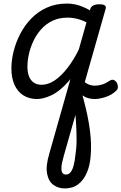

<svg xmlns="http://www.w3.org/2000/svg" viewBox="-20 -539 682 1078"><path d="M188 17Q144 17 111.5 -3.5Q79 -24 61.5 -62.5Q44 -101 44 -155Q44 -201 56.5 -251Q69 -301 93.5 -348.5Q118 -396 155 -434.5Q192 -473 242.5 -496Q293 -519 356 -519Q399 -519 440.5 -502.5Q482 -486 515 -461L503 -391Q461 -419 427 -429.5Q393 -440 359 -440Q311 -440 274 -422Q237 -404 210.5 -374Q184 -344 167 -307.5Q150 -271 142 -234Q134 -197 134 -165Q134 -133 143 -110Q152 -87 170 -75Q188 -63 214 -63Q250 -63 287 -87.5Q324 -112 360.5 -159.5Q397 -207 429 -274L452 -227Q410 -133 362.5 -79.5Q315 -26 269.5 -4.5Q224 17 188 17ZM343 519Q308 519 280.5 499.5Q253 480 244.5 436.5Q236 393 257 323L487 -489Q495 -515 538 -515Q560 -515 568.5 -508.5Q577 -502 573 -489L339 333Q326 377 325 400.5Q324 424 331 432.5Q338 441 350 441Q367 441 377.5 426.5Q388 412 394 388Q400 364 403 335Q406 316 408 293.5Q410 271 410 245.5Q410 220 409 191.5Q408 163 406 134Q404 105 400 75Q396 45 391 16L422 -76Q437 -27 449.5 20Q462 67 471 110.5Q480 154 485 194Q490 234 491 269.5Q492 305 489 337Q485 391 467 432Q449 473 418.5 496Q388 519 343 519ZM513 17Q467 17 437.5 -8Q408 -33 401 -82L418 -139Q426 -113 439.5 -95Q453 -77 472 -67.5Q491 -58 513 -58Q533 -58 553.5 -64.5Q574 -71 598 -87Q609 -94 619.5 -89.5Q630 -85 636 -74.5Q642 -64 642 -51Q642 -38 632 -29Q605 -4 570.5 6.5Q536 17 513 17Z"/></svg>

Font: Playwrite TZ
Style: Regular
Weight: 400
Designer: Veronika Burian, José Scaglione
Foundry: TypeTogether
Version: Version 1.002